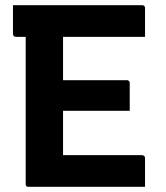

<svg xmlns="http://www.w3.org/2000/svg" viewBox="-20 -720 640 740"><path d="M30 -700H527Q532 -700 534 -698.5Q536 -697 537.5 -695Q539 -693 539 -689Q539 -658 539 -633.5Q539 -609 539 -578H41Q38 -578 35.5 -579.5Q33 -581 31.5 -583.5Q30 -586 30 -589Q30 -620 30 -645Q30 -670 30 -700ZM168 -411H469Q473 -411 475 -409.5Q477 -408 478.5 -406Q480 -404 480 -400Q480 -379 480 -361Q480 -343 480 -327Q480 -311 480 -293H168ZM90 0Q87 0 85 -0.5Q83 -1 81.5 -2.5Q80 -4 79.5 -6Q79 -8 79 -11Q79 -38 79 -89.5Q79 -141 79 -207.5Q79 -274 79 -347.5Q79 -421 79 -493.5Q79 -566 79 -627H230L223 -605Q223 -582 223 -558Q223 -534 223 -510Q223 -464 223 -415Q223 -366 223 -317Q223 -268 223 -218.5Q223 -169 223 -122H527Q532 -122 535.5 -119Q539 -116 539 -111Q539 -82 539 -55.5Q539 -29 539 0Z"/></svg>

Font: Recursive Monospace
Style: Bold
Weight: 700
Version: Version 1.047